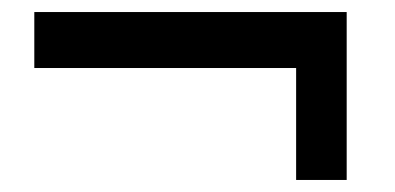

<svg xmlns="http://www.w3.org/2000/svg" viewBox="-20 -473 657 319"><path d="M556 -174H472V-360H37V-453H556Z"/></svg>

Font: Chivo
Style: Regular
Weight: 400
Designer: Hector Gatti
Foundry: Omnibus-Type
Version: Version 1.003